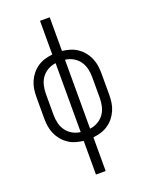

<svg xmlns="http://www.w3.org/2000/svg" viewBox="-173 -817 846 1115"><g transform="rotate(-20 250.0 -260.0)"><path d="M220 215V7Q195 4 171.5 -3Q148 -10 127.5 -24Q107 -38 91.5 -57Q76 -76 66 -99Q56 -122 52.5 -146Q49 -170 49 -195V-325Q49 -350 52.5 -374Q56 -398 66 -421Q76 -444 91.5 -463Q107 -482 127.5 -496Q148 -510 171.5 -517Q195 -524 220 -527V-735H280V-527Q305 -524 328.5 -517Q352 -510 372.5 -496Q393 -482 408.5 -463Q424 -444 434 -421Q444 -398 447.5 -374Q451 -350 451 -325V-195Q451 -170 447.5 -146Q444 -122 434 -99Q424 -76 408.5 -57Q393 -38 372.5 -24Q352 -10 328.5 -3Q305 4 280 7V215ZM221 -47V-473Q195 -470 172 -457Q149 -444 134 -423Q119 -402 113 -376.5Q107 -351 107 -325V-195Q107 -169 113 -143.5Q119 -118 134 -97Q149 -76 172 -63Q195 -50 221 -47ZM279 -47Q305 -50 328 -63Q351 -76 366 -97Q381 -118 387 -143.5Q393 -169 393 -195V-325Q393 -351 387 -376.5Q381 -402 366 -423Q351 -444 328 -457Q305 -470 279 -473Z"/></g></svg>

Font: Iosevka Fixed Light
Style: Regular
Weight: 300
Monospace: yes
Designer: Belleve Invis
Foundry: Belleve Invis
Version: Version 32.3.0